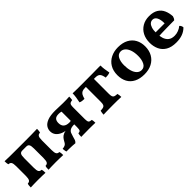

<svg xmlns="http://www.w3.org/2000/svg" viewBox="219 -1430 2402 2402"><g transform="rotate(-45 1420.5 -229.0)"><path d="M34 3Q34 -17 35.5 -31.5Q37 -46 42 -58Q69 -58 81 -76.5Q93 -95 93 -145V-313Q93 -364 81 -382Q69 -400 42 -400Q37 -413 35.5 -427.5Q34 -442 34 -461Q49 -461 73 -460Q97 -459 137 -458.5Q177 -458 238 -458H399Q464 -458 504.5 -458.5Q545 -459 569.5 -460Q594 -461 608 -461Q608 -442 606.5 -427.5Q605 -413 600 -400Q573 -400 561 -382Q549 -364 549 -313V-145Q549 -95 561 -76.5Q573 -58 600 -58Q605 -46 606.5 -31.5Q608 -17 608 3Q586 2 551 1Q516 0 478 0Q441 0 406 1Q371 2 348 3Q348 -17 349.5 -31.5Q351 -46 356 -58Q384 -58 395.5 -76.5Q407 -95 407 -145V-313Q407 -363 395.5 -381Q384 -399 356 -399H286Q258 -399 246.5 -381Q235 -363 235 -313V-145Q235 -95 246.5 -76.5Q258 -58 286 -58Q291 -46 292.5 -31.5Q294 -17 294 3Q272 2 236.5 1Q201 0 164 0Q127 0 91.5 1Q56 2 34 3Z M928 2Q928 -14 929.5 -31Q931 -48 934 -55Q958 -56 967.5 -67Q977 -78 977 -123V-429L983 -394Q970 -399 956.5 -400.5Q943 -402 931 -402Q885 -402 866.5 -381.5Q848 -361 848 -323Q848 -276 874 -253Q900 -230 950 -230Q957 -230 963 -230.5Q969 -231 977 -233V-185H894Q838 -186 794.5 -203Q751 -220 726 -250.5Q701 -281 701 -324Q701 -360 722 -391.5Q743 -423 793 -442.5Q843 -462 930 -462Q961 -462 995.5 -460Q1030 -458 1066 -458Q1089 -458 1120 -458.5Q1151 -459 1178 -461Q1178 -456 1177.5 -445.5Q1177 -435 1176 -423.5Q1175 -412 1173 -404Q1150 -401 1138 -395Q1126 -389 1121.5 -374Q1117 -359 1117 -327V-122Q1117 -82 1128 -69.5Q1139 -57 1172 -55Q1178 -36 1178 2Q1152 1 1120.5 0.5Q1089 0 1063 0Q1045 0 1019.5 0.5Q994 1 969.5 1Q945 1 928 2ZM820 6Q796 3 768 2Q740 1 713.5 0.5Q687 0 667 0Q664 -8 662 -20Q660 -32 659 -43Q658 -54 658 -57Q688 -60 703.5 -68.5Q719 -77 727 -90.5Q735 -104 743 -118Q752 -135 767 -152Q782 -169 808.5 -180.5Q835 -192 879 -192H977V-171Q929 -171 906 -158Q883 -145 874 -123Q865 -101 858 -75Q850 -43 843.5 -26Q837 -9 820 6Z M1322 3Q1322 -10 1324.5 -27.5Q1327 -45 1331 -58Q1363 -59 1380 -64.5Q1397 -70 1404 -85.5Q1411 -101 1411 -135V-419H1553V-135Q1553 -103 1559 -87Q1565 -71 1581 -65Q1597 -59 1628 -58Q1632 -46 1634 -28.5Q1636 -11 1636 3Q1613 1 1574.5 0.5Q1536 0 1490 0Q1460 0 1427.5 0.5Q1395 1 1367 1.5Q1339 2 1322 3ZM1293 -306Q1272 -306 1253.5 -308.5Q1235 -311 1218 -319Q1226 -354 1231.5 -392.5Q1237 -431 1237 -460Q1261 -459 1286 -458.5Q1311 -458 1339.5 -458Q1368 -458 1403.5 -458Q1439 -458 1485 -458Q1540 -458 1583 -458.5Q1626 -459 1662 -459.5Q1698 -460 1729 -460Q1729 -432 1733.5 -395Q1738 -358 1746 -319Q1730 -312 1711 -309Q1692 -306 1669 -306Q1661 -358 1642 -378.5Q1623 -399 1581 -399H1393Q1362 -399 1343 -389.5Q1324 -380 1313 -360Q1302 -340 1293 -306Z M2041 9Q1962 9 1906 -19.5Q1850 -48 1821.5 -100.5Q1793 -153 1793 -224Q1793 -301 1826 -355.5Q1859 -410 1916.5 -438.5Q1974 -467 2045 -467Q2127 -467 2182.5 -437Q2238 -407 2266.5 -354.5Q2295 -302 2295 -233Q2295 -160 2264 -105.5Q2233 -51 2176 -21Q2119 9 2041 9ZM2054 -54Q2101 -54 2124.5 -98.5Q2148 -143 2148 -210Q2148 -274 2132 -318Q2116 -362 2090 -384Q2064 -406 2033 -406Q1986 -406 1963 -362.5Q1940 -319 1940 -254Q1940 -196 1953.5 -150.5Q1967 -105 1993 -79.5Q2019 -54 2054 -54Z M2605 9Q2521 9 2468 -22Q2415 -53 2390 -106.5Q2365 -160 2365 -226Q2365 -297 2393 -351Q2421 -405 2473.5 -436Q2526 -467 2596 -467Q2668 -467 2713.5 -439.5Q2759 -412 2781 -363.5Q2803 -315 2806 -254Q2799 -225 2781 -207Q2756 -207 2720 -206.5Q2684 -206 2642.5 -205.5Q2601 -205 2558.5 -203.5Q2516 -202 2478 -199V-265H2670Q2670 -332 2650.5 -368.5Q2631 -405 2594 -405Q2570 -405 2551 -389.5Q2532 -374 2521 -340.5Q2510 -307 2510 -253Q2510 -202 2523 -159Q2536 -116 2566.5 -91Q2597 -66 2650 -66Q2684 -66 2718 -79Q2752 -92 2776 -113Q2785 -108 2793 -93Q2801 -78 2801 -63Q2764 -26 2716 -8.5Q2668 9 2605 9Z"/></g></svg>

Font: Vollkorn
Style: Bold
Weight: 700
Designer: Friedrich Althausen
Foundry: Friedrich Althausen
Version: Version 5.000